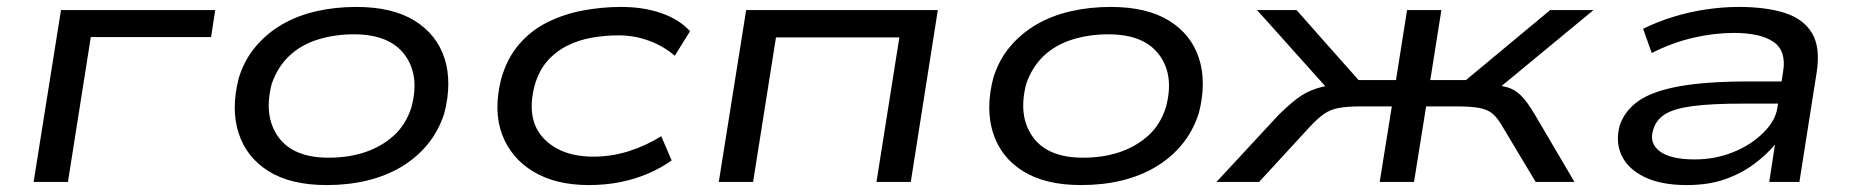

<svg xmlns="http://www.w3.org/2000/svg" viewBox="-20 -525 5365 554"><path d="M77 0 156 -496H601L589 -418H242L176 0Z M923 9Q819 9 755 -31Q691 -71 668.5 -141Q646 -211 669 -300Q685 -352 717.5 -390.5Q750 -429 794 -454.5Q838 -480 892.5 -492.5Q947 -505 1008 -505Q1112 -505 1176 -465.5Q1240 -426 1262.5 -357Q1285 -288 1262 -198Q1245 -146 1213 -107.5Q1181 -69 1137 -43Q1093 -17 1039 -4Q985 9 923 9ZM928 -70Q986 -70 1033.5 -86Q1081 -102 1116 -133.5Q1151 -165 1167 -215Q1192 -307 1148 -366.5Q1104 -426 1001 -426Q946 -426 897.5 -411Q849 -396 815 -364Q781 -332 764 -283Q740 -190 783 -130Q826 -70 928 -70Z M1679 9Q1584 9 1519.5 -29.5Q1455 -68 1429 -136.5Q1403 -205 1426 -297Q1443 -357 1478 -397.5Q1513 -438 1561 -461.5Q1609 -485 1663.5 -495Q1718 -505 1772 -505Q1837 -505 1888.5 -487Q1940 -469 1971 -435L1927 -364Q1895 -392 1852.5 -407.5Q1810 -423 1766 -423Q1727 -423 1689 -416.5Q1651 -410 1617.5 -393.5Q1584 -377 1559 -348.5Q1534 -320 1522 -276Q1498 -180 1548 -126.5Q1598 -73 1693 -73Q1745 -73 1795 -89Q1845 -105 1888 -132L1918 -62Q1887 -40 1849.5 -24Q1812 -8 1769.5 0.5Q1727 9 1679 9Z M2054 0 2133 -496H2686L2608 0H2509L2575 -417H2219L2153 0Z M3100 9Q2996 9 2932 -31Q2868 -71 2845.5 -141Q2823 -211 2846 -300Q2862 -352 2894.5 -390.5Q2927 -429 2971 -454.5Q3015 -480 3069.5 -492.5Q3124 -505 3185 -505Q3289 -505 3353 -465.5Q3417 -426 3439.5 -357Q3462 -288 3439 -198Q3422 -146 3390 -107.5Q3358 -69 3314 -43Q3270 -17 3216 -4Q3162 9 3100 9ZM3105 -70Q3163 -70 3210.5 -86Q3258 -102 3293 -133.5Q3328 -165 3344 -215Q3369 -307 3325 -366.5Q3281 -426 3178 -426Q3123 -426 3074.5 -411Q3026 -396 2992 -364Q2958 -332 2941 -283Q2917 -190 2960 -130Q3003 -70 3105 -70Z M3490 0 3667 -191Q3697 -221 3722.5 -240.5Q3748 -260 3779.5 -270Q3811 -280 3856 -283L3824 -254L3607 -496H3721L3900 -294H4008L4040 -496H4139L4107 -294H4210L4453 -496H4578L4285 -254L4274 -282Q4307 -279 4328 -273.5Q4349 -268 4367.5 -250.5Q4386 -233 4410 -192L4523 0H4411L4314 -162Q4300 -186 4286 -197.5Q4272 -209 4248.5 -213.5Q4225 -218 4181 -218H4095L4060 0H3961L3996 -218H3907Q3867 -218 3843 -213.5Q3819 -209 3801.5 -197Q3784 -185 3762 -162L3613 0Z M4847 9Q4773 9 4725.5 -14Q4678 -37 4659.5 -75.5Q4641 -114 4653 -161Q4667 -205 4707.5 -233.5Q4748 -262 4825.5 -276Q4903 -290 5027 -290H5141L5131 -226H5008Q4919 -226 4865 -219Q4811 -212 4784.5 -195.5Q4758 -179 4750 -150Q4738 -112 4769 -88.5Q4800 -65 4870 -65Q4929 -65 4981 -86Q5033 -107 5068.5 -142.5Q5104 -178 5109 -217L5125 -318Q5135 -378 5097.5 -404Q5060 -430 4983 -430Q4926 -430 4865.5 -416Q4805 -402 4746 -372L4721 -442Q4764 -463 4810 -477Q4856 -491 4904 -498Q4952 -505 4997 -505Q5075 -505 5129 -488Q5183 -471 5208 -430Q5233 -389 5222 -317L5172 0H5085L5102 -111L5105 -112Q5080 -81 5043 -53Q5006 -25 4958 -8Q4910 9 4847 9Z"/></svg>

Font: Nunito Sans 7pt Expanded
Style: Italic
Weight: 400
Width: 7
Italic angle: -9°
Designer: Vernon Adams
Foundry: Vernon Adams
Version: Version 3.101;gftools[0.9.27]